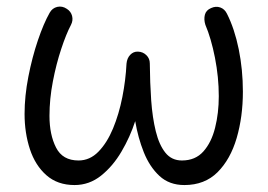

<svg xmlns="http://www.w3.org/2000/svg" viewBox="-20 -522 797 572"><path d="M179.2 -495.6Q191.4 -487.8 194.8 -474.4Q198.2 -460.9 191.4 -447.8Q177.2 -420.9 162.4 -376.2Q147.5 -331.5 137.5 -279.3Q127.4 -227.1 127.4 -176.8Q127.4 -120.6 147 -82.3Q166.5 -43.9 213.9 -43.9Q247.6 -43.9 273.2 -70.1Q298.8 -96.2 316.7 -139.2Q334.5 -182.1 344.5 -232.9Q354.5 -283.7 356.9 -332.5Q358.4 -348.6 367.9 -358.6Q377.4 -368.7 391.1 -368.2Q405.8 -367.7 416 -357.7Q426.3 -347.7 426.3 -333Q426.8 -275.4 430.4 -223.4Q434.1 -171.4 444.1 -130.9Q454.1 -90.3 472.7 -67.1Q491.2 -43.9 522 -43.9Q562 -43.9 585.9 -70.8Q609.9 -97.7 620.8 -141.4Q631.8 -185.1 631.8 -235.4Q631.8 -292 620.4 -350.1Q608.9 -408.2 591.8 -448.2Q586.9 -463.9 590.3 -477.8Q593.8 -491.7 608.9 -498Q623 -504.4 636.2 -499.8Q649.4 -495.1 656.2 -481Q678.7 -436.5 691.2 -375.5Q703.6 -314.5 703.6 -249Q703.6 -174.3 685.1 -110.8Q666.5 -47.4 628.2 -9Q589.8 29.3 529.3 29.3Q484.4 29.3 455.1 2.2Q425.8 -24.9 408.4 -68.4Q391.1 -111.8 382.8 -161.1Q367.7 -114.3 342 -70.6Q316.4 -26.9 281.2 1.2Q246.1 29.3 202.1 29.3Q151.4 29.3 118.2 0Q85 -29.3 69.1 -77.6Q53.2 -126 53.2 -182.6Q53.2 -235.8 64.5 -293.5Q75.7 -351.1 92.8 -401.6Q109.9 -452.1 127.9 -483.9Q135.7 -498 150.6 -501.5Q165.5 -504.9 179.2 -495.6Z"/></svg>

Font: Mikhak-DS1-FD Regular
Style: Regular
Weight: 400
Designer: Amin Abedi
Version: Version 3.2